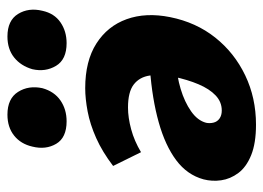

<svg xmlns="http://www.w3.org/2000/svg" viewBox="-116 -576 708 516"><g transform="rotate(-90 238.0 -318.0)"><path d="M161 16Q111 16 79 3Q47 -10 31 -31.5Q15 -53 11.5 -77.5Q8 -102 14 -125Q26 -169 65.5 -198.5Q105 -228 167.5 -245.5Q230 -263 310 -269L327 -198Q292 -197 257 -186.5Q222 -176 197 -158.5Q172 -141 166 -118Q164 -108 166.5 -98Q169 -88 177.5 -82Q186 -76 199 -76Q222 -76 239.5 -92.5Q257 -109 269.5 -138.5Q282 -168 290 -206Q297 -242 293 -269.5Q289 -297 269 -312.5Q249 -328 207 -328Q180 -328 148.5 -319.5Q117 -311 87 -293L50 -368Q88 -397 125 -413.5Q162 -430 196.5 -436.5Q231 -443 259 -443Q332 -443 379 -413Q426 -383 444.5 -331.5Q463 -280 450 -215Q436 -145 395 -93.5Q354 -42 293.5 -13Q233 16 161 16ZM170 -493Q126 -493 109.5 -521Q93 -549 102 -585Q109 -616 131.5 -634Q154 -652 188 -652Q231 -652 249 -623.5Q267 -595 259 -558Q250 -526 226 -509.5Q202 -493 170 -493ZM380 -493Q336 -493 319 -521.5Q302 -550 310 -585Q319 -616 341.5 -634Q364 -652 398 -652Q441 -652 458.5 -623.5Q476 -595 467 -558Q460 -526 436 -509.5Q412 -493 380 -493Z"/></g></svg>

Font: Ysabeau Office Black
Style: Italic
Weight: 900
Italic angle: -12°
Designer: Christian Thalmann (Catharsis Fonts)
Version: Version 2.001;gftools[0.9.30]; featfreeze: tnum,lnum,ss02